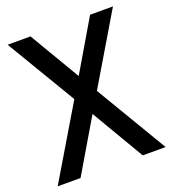

<svg xmlns="http://www.w3.org/2000/svg" viewBox="-129 -798 802 895"><g transform="rotate(-20 272.0 -350.0)"><path d="M4 0 216 -355.5 10.5 -700H124L272 -449.5L419.5 -700H533L328 -355.5L539.5 0H426L272 -261.5L117.5 0Z"/></g></svg>

Font: Cabin Condensed Medium
Style: Regular
Weight: 500
Width: 3
Designer: Pablo Impallari
Foundry: Pablo Impallari. http://www.impallari.com Igino Marini. http://www.ikern.com
Version: Version 3.001; ttfautohint (v1.8.3)